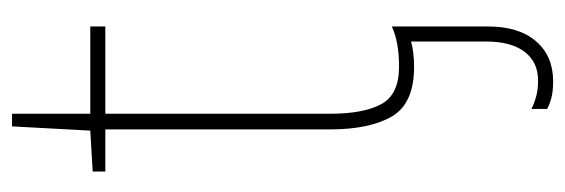

<svg xmlns="http://www.w3.org/2000/svg" viewBox="-330 -368 939 319"><g transform="rotate(-90 139.5 -208.5)"><path d="M164 241Q147 241 136 238Q125 235 118 231V205Q128 210 139.5 213Q151 216 165 216Q196 216 213 193.5Q230 171 230 130V5Q211 10 188 10Q127 10 105.5 -27Q84 -64 84 -130V-503H14V-524L82 -528L89 -658H110V-528H255V-503H110V-130Q110 -74 126 -44.5Q142 -15 188 -15Q209 -15 225.5 -18Q242 -21 255 -27V133Q255 184 230.5 212.5Q206 241 164 241Z"/></g></svg>

Font: Noto Sans SemiCondensed Thin
Style: Regular
Weight: 100
Width: 4
Designer: Monotype Design Team
Foundry: Monotype Imaging Inc.
Version: Version 2.013; ttfautohint (v1.8.4.7-5d5b)